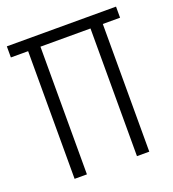

<svg xmlns="http://www.w3.org/2000/svg" viewBox="-109 -647 660 732"><g transform="rotate(-20 221.5 -281.5)"><path d="M0 -563H443V-518H373V0H323V-518H120V0H70V-518H0Z"/></g></svg>

Font: Khand Variable Light
Style: Regular
Weight: 300
Designer: Satya Rajpurohit
Foundry: Indian Type Foundry
Version: Version 3.000